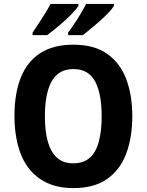

<svg xmlns="http://www.w3.org/2000/svg" viewBox="-20 -954 751 984"><path d="M658 -358Q658 -250 627 -167Q596 -84 529.5 -37Q463 10 356 10Q277 10 219.5 -17.5Q162 -45 125.5 -94Q89 -143 71.5 -211Q54 -279 54 -359Q54 -474 86.5 -556Q119 -638 186 -681.5Q253 -725 356 -725Q463 -725 529.5 -678Q596 -631 627 -548.5Q658 -466 658 -358ZM210 -358Q210 -281 225.5 -227Q241 -173 273 -145Q305 -117 355 -117Q407 -117 439 -144.5Q471 -172 486 -226.5Q501 -281 501 -358Q501 -475 467 -537.5Q433 -600 357 -600Q305 -600 273 -572Q241 -544 225.5 -490Q210 -436 210 -358ZM564 -924Q556 -910 537 -890Q518 -870 493.5 -848Q469 -826 445.5 -807Q422 -788 405 -774H329V-787Q344 -807 362 -834Q380 -861 396 -888Q412 -915 421 -934H564ZM382 -924Q373 -910 354.5 -890Q336 -870 312.5 -848.5Q289 -827 264.5 -807.5Q240 -788 222 -774H147V-787Q161 -807 178.5 -834Q196 -861 212.5 -887.5Q229 -914 239 -934H382Z"/></svg>

Font: Noto Sans Bengali SemiCondensed
Style: Bold
Weight: 700
Width: 4
Designer: Jelle Bosma - Monotype Design Team
Foundry: Monotype Imaging Inc.
Version: Version 2.003